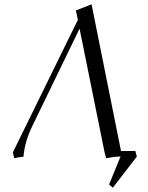

<svg xmlns="http://www.w3.org/2000/svg" viewBox="-20 -732 690 898"><path d="M40 -19 344.2 -639.2 335 -683.1 408.2 -711.9 545.9 -25.9H612.8L620.1 0L507.8 146L490.2 130.9L543.9 0Q519 0 476.1 7.8L469.2 -19L352.1 -598.1L132.8 -146Q95.2 -69.3 89.8 1Q71.8 2.4 46.9 7.8Z"/></svg>

Font: Dihjauti
Style: Italic
Weight: 400
Italic angle: -9°
Designer: T. Christopher White
Version: Version 3.0.0